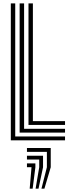

<svg xmlns="http://www.w3.org/2000/svg" viewBox="-20 -820 414 1122"><path d="M43.2 0V-800H69V-22.5H360V0ZM94.8 -45V-800H120.8V-67.2H360V-45ZM146.5 -89.8V-800H172.2V-112.2H360V-89.8ZM222.2 282.5 254 157.2V67.5H137.5V45H276.5V157.2L239.5 282.5ZM153.5 282.5 164.2 157.2H137.5V134.8H186.8V157.2L170.8 282.5ZM188 282.5 209.2 157.2V112.2H137.5V90H231.5V157.2L205 282.5Z"/></svg>

Font: Big Shoulders Inline Display Thin ExtraBold
Style: Regular
Weight: 800
Version: Version 2.002